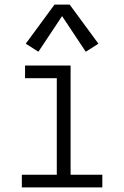

<svg xmlns="http://www.w3.org/2000/svg" viewBox="-20 -815 540 835"><path d="M75 0V-55H227V-475H89V-530H287V-55H425V0ZM147 -590 92 -625 217 -795H283L408 -625L353 -590L250 -745Z"/></svg>

Font: Iosevka Term Light
Style: Regular
Weight: 300
Monospace: yes
Designer: Belleve Invis
Foundry: Belleve Invis
Version: Version 9.0.1; ttfautohint (v1.8.3)